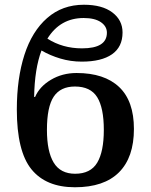

<svg xmlns="http://www.w3.org/2000/svg" viewBox="-20 -780 636 810"><path d="M51 -318Q51 -449 83 -548.5Q115 -648 179 -704Q243 -760 334 -760Q411 -760 454 -727.5Q497 -695 497 -643Q497 -582 452.5 -551Q408 -520 325 -520Q278 -520 234.5 -533Q191 -546 155 -567Q126 -490 124 -371H128Q147 -415 195 -443.5Q243 -472 303 -472Q420 -472 482.5 -413Q545 -354 545 -236Q545 -116 482 -53Q419 10 296 10Q174 10 112.5 -66Q51 -142 51 -318ZM431 -642Q431 -669 405.5 -686.5Q380 -704 333 -704Q234 -704 180 -617Q244 -576 326 -576Q431 -576 431 -642ZM418 -232Q418 -325 390 -370Q362 -415 296 -415Q235 -415 206.5 -372Q178 -329 178 -232Q178 -141 206.5 -94Q235 -47 297 -47Q362 -47 390 -93.5Q418 -140 418 -232Z"/></svg>

Font: Noto Serif SemiBold
Style: Regular
Weight: 600
Designer: Monotype Design Team
Foundry: Monotype Imaging Inc.
Version: Version 1.001